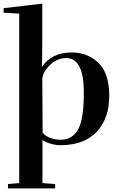

<svg xmlns="http://www.w3.org/2000/svg" viewBox="-33 -788 662 1058"><path d="M301 12Q248 12 201 -16V221L271 226V250H11V226L73 221V-713L-13 -718V-743L200 -768V-602Q200 -456 198 -419Q252 -499 362 -499Q450 -499 509.5 -441.5Q569 -384 569 -259.5Q569 -135 499.5 -61.5Q430 12 301 12ZM303 -18Q336 -18 360 -34Q384 -50 397 -74Q410 -98 418 -135Q429 -192 429 -278Q429 -468 332 -468Q281 -468 241.5 -429Q202 -390 200 -351L202 -55Q240 -18 303 -18Z"/></svg>

Font: Rufina
Style: Bold
Weight: 700
Designer: Martin Sommaruga
Foundry: Martin Sommaruga
Version: Version 1.001